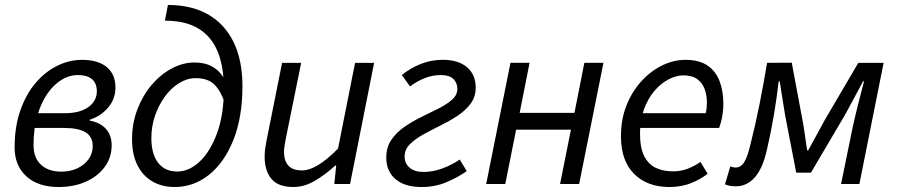

<svg xmlns="http://www.w3.org/2000/svg" viewBox="-20 -738 3597 770"><path d="M215.4 12Q132.4 12 85.5 -31.1Q38.6 -74.3 38.6 -146.1Q38.6 -230.3 61.8 -295.8Q84.9 -361.3 123.5 -406.2Q162.2 -451.1 210.3 -474.6Q258.4 -498 308.7 -498Q373.2 -498 408.1 -469Q443 -440.1 443 -387.1Q443 -340.7 413.5 -306.3Q384.1 -272 340.2 -258V-254Q380.1 -247.6 403.9 -222.2Q427.8 -196.8 427.8 -154.9Q427.8 -106.8 400.4 -69.1Q373 -31.4 324.9 -9.7Q276.8 12 215.4 12ZM225.3 -49.6Q262.5 -49.6 290.9 -63.3Q319.3 -77 335.6 -100.1Q351.9 -123.3 351.9 -151.7Q351.9 -190.1 322.9 -207.5Q293.9 -224.8 238.1 -224.8H97.8L108.3 -283.9H238.3Q282.2 -283.9 311 -295.8Q339.7 -307.7 354.1 -327.6Q368.4 -347.5 368.4 -371Q368.4 -437 290.8 -437Q258.8 -437 227.6 -418.4Q196.3 -399.7 170.7 -363.2Q145.1 -326.7 129.8 -274.5Q114.5 -222.4 114.5 -155.8Q114.5 -104.6 144.7 -77.1Q174.8 -49.6 225.3 -49.6Z M680.2 12Q629.6 12 591.1 -10.4Q552.7 -32.7 531.2 -75.5Q509.6 -118.2 509.6 -179.7Q509.6 -244.5 531.4 -300.4Q553.1 -356.4 589 -398.4Q625 -440.4 669.6 -463.9Q714.2 -487.4 759.6 -487.4Q800.6 -487.4 828.4 -472.5Q856.2 -457.6 873.4 -431.9Q890.5 -406.2 898.4 -373.3L881.8 -325.2Q865.3 -373.3 839.7 -398.9Q814 -424.6 764.3 -424.6Q730.5 -424.6 698.6 -404.9Q666.6 -385.2 641.5 -351.1Q616.5 -317 601.7 -274Q587 -231.1 587 -184.2Q587 -121 613.9 -85.5Q640.9 -50.1 691 -50.1Q738.3 -50.1 780.9 -90.1Q823.5 -130.1 850.7 -204.5Q877.8 -278.8 877.8 -382.4Q877.8 -519.1 818.9 -587.2Q760 -655.3 641.4 -655.3L653.5 -718.1Q747.8 -718.1 814.4 -680.1Q881.1 -642 916.7 -569.3Q952.3 -496.5 952.3 -392.1Q952.3 -267.9 916.1 -177Q879.8 -86.2 818.3 -37.1Q756.8 12 680.2 12Z M1156.6 12Q1095.6 12 1068.5 -20.8Q1041.3 -53.6 1041.3 -108.9Q1041.3 -126.3 1043.3 -141.2Q1045.3 -156.2 1049.3 -176L1111.3 -486H1187.8L1127 -186.1Q1123.6 -167.2 1121.3 -154.6Q1119 -142 1119 -129.5Q1119 -92.7 1136.7 -73.6Q1154.3 -54.5 1191.9 -54.5Q1219.9 -54.5 1255.4 -75.7Q1290.9 -96.9 1335.7 -142.1L1404 -486H1480.4L1383.8 0H1320.6L1328.3 -73.9H1324.3Q1286 -38.5 1243.3 -13.3Q1200.6 12 1156.6 12Z M1670.4 12Q1603.4 12 1566.3 -19.4Q1529.1 -50.7 1529.1 -106.5Q1529.1 -147.8 1549.8 -177.7Q1570.5 -207.7 1602.7 -229.8Q1634.9 -251.9 1671.6 -269.6Q1708.4 -287.4 1740.6 -303.8Q1772.8 -320.3 1793.5 -338.8Q1814.2 -357.3 1814.2 -381.2Q1814.2 -406.5 1797.7 -421.8Q1781.2 -437 1748.3 -437Q1714.9 -437 1683.8 -424.8Q1652.6 -412.6 1624.4 -391.4L1591.4 -437.2Q1625.5 -464.5 1666.8 -481.3Q1708.2 -498.1 1756.2 -498.1Q1818.4 -498.1 1853.1 -468.3Q1887.8 -438.6 1887.8 -386.8Q1887.8 -349.4 1867.1 -321.8Q1846.4 -294.2 1814.2 -273.1Q1782.1 -252.1 1745.3 -234Q1708.5 -215.9 1676.3 -198Q1644.2 -180.1 1623.5 -159.2Q1602.7 -138.3 1602.7 -110Q1602.7 -82.4 1622.9 -65.4Q1643.1 -48.4 1679 -48.4Q1716.2 -48.4 1754.5 -62.6Q1792.9 -76.8 1823.8 -98.2L1851.8 -51.7Q1817.4 -27.5 1771.4 -7.7Q1725.4 12 1670.4 12Z M1929.8 0 2027.2 -486.1H2103.8L2064 -285.3H2283.8L2323.5 -486.1H2400.1L2302.6 0H2226.1L2269.7 -218.1H2049.9L2006.3 0Z M2664.4 12Q2575.6 12 2522.9 -40.8Q2470.3 -93.5 2470.3 -191.4Q2470.3 -260 2492.8 -316Q2515.3 -372 2552.7 -412.8Q2590 -453.6 2636 -475.8Q2681.9 -498 2729.1 -498Q2784.4 -498 2817.8 -474.9Q2851.1 -451.9 2866 -412.1Q2880.9 -372.2 2880.9 -322Q2880.9 -302.3 2878.5 -284.8Q2876.1 -267.2 2872.2 -251.9Q2868.3 -236.7 2864 -224.8H2527.4L2535.2 -283.9H2810.1Q2813.1 -296.5 2814 -306.1Q2814.9 -315.7 2814.9 -328Q2814.9 -355.9 2806.1 -380.4Q2797.2 -405 2776.6 -420.4Q2756 -435.8 2721 -435.8Q2692 -435.8 2661.2 -419.7Q2630.4 -403.6 2604.6 -373.5Q2578.8 -343.3 2562.8 -300Q2546.7 -256.7 2546.7 -203.2Q2546.7 -144.5 2563.9 -111.3Q2581.1 -78.1 2610.9 -64.4Q2640.7 -50.8 2678.6 -50.8Q2711.1 -50.8 2738.5 -61.5Q2765.8 -72.1 2789.1 -88.7L2817.9 -41.2Q2789 -18.4 2750.5 -3.2Q2712 12 2664.4 12Z M2930.1 9.2Q2918.3 9.2 2907.1 7.1Q2896 5 2887.5 1.4L2908.6 -70.2Q2913.6 -69.2 2918.9 -67.7Q2924.1 -66.2 2930.1 -66.2Q2951.3 -66.2 2964.6 -87.7Q2978 -109.2 2989.5 -158.5Q3010.5 -241.4 3026.5 -322.4Q3042.6 -403.5 3056.3 -486L3155.2 -486.6L3198.3 -256.4Q3204.1 -226.4 3208.2 -195.2Q3212.2 -164 3217 -134.9H3221Q3237.9 -164.4 3254.4 -195.5Q3270.8 -226.6 3287.9 -257.2L3422.2 -486H3523.7L3426.5 0H3353.1L3399.2 -225.8Q3402.8 -242.4 3408.2 -265.4Q3413.5 -288.3 3420 -314.4Q3426.4 -340.4 3433.1 -365.8Q3439.7 -391.1 3445.3 -411.9H3441.3Q3423.1 -379 3405.1 -344.5Q3387.2 -310.1 3369.3 -278.2L3232.2 -45.5H3173.2L3128.9 -274.5Q3122.9 -308.6 3117.9 -342.7Q3112.9 -376.8 3106.9 -411.9H3102.9Q3093.9 -336.9 3083.1 -273.5Q3072.3 -210.1 3055.6 -137.3Q3039.2 -63.8 3007.7 -27.3Q2976.2 9.2 2930.1 9.2Z"/></svg>

Font: Source Sans 3
Style: Italic
Weight: 200
Italic angle: -11°
Designer: Paul D. Hunt
Foundry: Adobe
Version: Version 3.046;hotconv 1.0.118;makeotfexe 2.5.65603